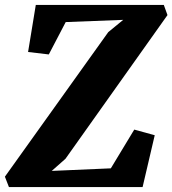

<svg xmlns="http://www.w3.org/2000/svg" viewBox="-38 -763 703 783"><path d="M-1.5 0 -18 -42.5 403.5 -632 464.5 -682 230 -673 161 -541 76.5 -551 108 -743H630L645 -701.5L229 -115.5L173 -66L414 -76.5L509.5 -234.5L593 -211.5L543.5 0Z"/></svg>

Font: Merriweather 20pt Black
Style: Italic
Weight: 900
Italic angle: -7.8°
Version: Version 2.101